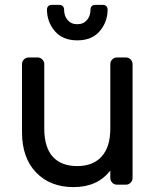

<svg xmlns="http://www.w3.org/2000/svg" viewBox="-20 -755 637 785"><path d="M70 0ZM97 -520H134Q145 -520 153 -512Q161 -504 161 -493V-229Q161 -153 195.5 -114.5Q230 -76 296 -76Q360 -76 395.5 -115Q431 -154 431 -229V-493Q431 -504 439 -512Q447 -520 458 -520H495Q506 -520 514 -512Q522 -504 522 -493V-27Q522 -16 514 -8Q506 0 495 0H458Q447 0 439 -8Q431 -16 431 -27V-58Q379 10 281 10Q185 10 127.5 -50Q70 -110 70 -214V-493Q70 -504 78 -512Q86 -520 97 -520ZM191 -735H223Q232 -735 237 -729.5Q242 -724 242 -716Q242 -690 256.5 -673Q271 -656 296 -656Q321 -656 335.5 -673Q350 -690 350 -716Q350 -724 355 -729.5Q360 -735 369 -735H401Q410 -735 415 -729.5Q420 -724 420 -716Q420 -666 388 -628Q356 -590 296 -590Q236 -590 204 -628Q172 -666 172 -716Q172 -724 177 -729.5Q182 -735 191 -735Z"/></svg>

Font: Hezaedrus
Style: Regular
Weight: 400
Designer: Hubert & Fischer
Foundry: Hubert & Fischer
Version: Version 1.10;September 3, 2019;FontCreator 11.5.0.2425 64-bi